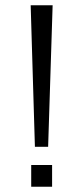

<svg xmlns="http://www.w3.org/2000/svg" viewBox="-20 -706 314 726"><path d="M112 -151 96 -686H179L162 -151ZM98 0V-82H177V0Z"/></svg>

Font: Chivo Medium ExtraLight
Style: Regular
Weight: 250
Version: Version 2.002